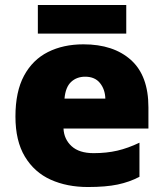

<svg xmlns="http://www.w3.org/2000/svg" viewBox="-20 -741 658 771"><path d="M315 -563Q436 -563 506 -500Q576 -437 576 -310V-225H235Q237 -182 267.5 -154Q298 -126 356 -126Q408 -126 451 -136Q494 -146 540 -168V-31Q500 -10 452.5 0Q405 10 333 10Q249 10 183.5 -19.5Q118 -49 80 -112Q42 -175 42 -273Q42 -373 76.5 -437Q111 -501 172.5 -532Q234 -563 315 -563ZM322 -433Q288 -433 265.5 -412Q243 -391 239 -345H403Q402 -382 381.5 -407.5Q361 -433 322 -433ZM487 -721V-606H132V-721Z"/></svg>

Font: Noto Sans Cherokee Black
Style: Regular
Weight: 900
Designer: Monotype Design Team
Foundry: Monotype Imaging Inc.
Version: Version 2.001; ttfautohint (v1.8.4.7-5d5b)